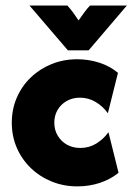

<svg xmlns="http://www.w3.org/2000/svg" viewBox="-20 -653 474 687"><path d="M256.9 13.9Q207.6 13.9 164.9 -3.5Q122.2 -20.8 89.9 -52.1Q57.6 -83.3 39.9 -124.7Q22.2 -166 22.2 -213.9Q22.2 -261.8 39.9 -303.1Q57.6 -344.4 89.6 -375.3Q121.5 -406.2 164.2 -423.6Q206.9 -441 256.2 -441Q297.2 -441 335.1 -428.8Q372.9 -416.7 402.1 -392.4L366 -247.9Q347.9 -272.9 322.2 -288.2Q296.5 -303.5 266 -303.5Q239.6 -303.5 218.8 -291.7Q197.9 -279.9 186.1 -259.7Q174.3 -239.6 174.3 -213.9Q174.3 -188.2 186.5 -167.7Q198.6 -147.2 219.4 -135.4Q240.3 -123.6 267.4 -123.6Q298.6 -123.6 324.3 -139.2Q350 -154.9 368.1 -179.9L404.2 -34.7Q375 -11.1 337.2 1.4Q299.3 13.9 256.9 13.9ZM222.9 -472.9 85.4 -633.3H220.8Q231.9 -621.5 242 -607.6Q252.1 -593.8 261.1 -579.9Q270.8 -593.8 280.9 -607.6Q291 -621.5 302.1 -633.3H434L297.2 -472.9Z"/></svg>

Font: Afacad Flux ExtraBold
Style: Regular
Weight: 800
Designer: Kristian Moeller
Foundry: Dicotype
Version: Version 1.100